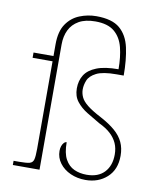

<svg xmlns="http://www.w3.org/2000/svg" viewBox="-85 -823 748 900"><g transform="rotate(10 289.0 -372.5)"><path d="M383 10Q344 10 311.5 -4.5Q279 -19 259.5 -45Q240 -71 240 -103Q240 -116 243.5 -126Q247 -136 253 -142.5Q259 -149 266 -149Q266 -97 282 -68Q298 -39 324.5 -27Q351 -15 384 -15Q439 -15 468.5 -46.5Q498 -78 498 -131Q498 -161 487.5 -184.5Q477 -208 456 -227.5Q435 -247 401 -263Q368 -282 338 -300.5Q308 -319 288.5 -344Q269 -369 269 -406Q269 -443 286 -470Q303 -497 342 -512.5Q381 -528 446 -528Q446 -586 434.5 -631.5Q423 -677 391.5 -703.5Q360 -730 301 -730Q253 -730 222.5 -712.5Q192 -695 177.5 -665Q163 -635 163 -596V0H36V-20H64Q97 -20 112 -24Q127 -28 131 -43.5Q135 -59 135 -94V-511H40V-536H135V-592Q135 -653 159 -688.5Q183 -724 221.5 -739.5Q260 -755 301 -755Q376 -755 413 -723.5Q450 -692 462.5 -635Q475 -578 475 -503H441Q376 -503 345.5 -487.5Q315 -472 306 -449.5Q297 -427 297 -406Q297 -388 305 -370Q313 -352 336 -333.5Q359 -315 403 -292Q446 -269 473 -245.5Q500 -222 513 -194Q526 -166 526 -130Q526 -64 485 -27Q444 10 383 10Z"/></g></svg>

Font: Noto Serif Ethiopic Thin
Style: Regular
Weight: 250
Version: Version 2.102